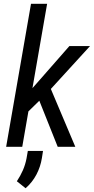

<svg xmlns="http://www.w3.org/2000/svg" viewBox="-20 -770 492 1007"><path d="M227.1 -750 96.7 0H12.2L142.6 -750ZM452.1 -528.3 224.6 -279.3 86.4 -144 98.6 -249 191.4 -354.5 343.8 -528.3ZM282.7 0 180.2 -256.8 234.4 -332.5 375 0ZM205.6 21.5 199.7 59.1Q192.4 105 170.9 145.8Q149.4 186.5 114.3 217.3L68.4 180.7Q86.9 152.8 99.9 123.3Q112.8 93.8 119.1 61L126 21.5Z"/></svg>

Font: Roboto Condensed
Style: Italic
Weight: 400
Italic angle: -12°
Designer: Christian Robertson
Foundry: Google
Version: Version 3.0